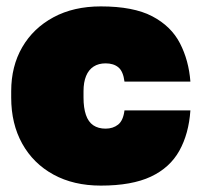

<svg xmlns="http://www.w3.org/2000/svg" viewBox="-20 -565 630 600"><path d="M295 15Q210 15 147 -19.5Q84 -54 49.5 -116Q15 -178 15 -260V-280Q15 -358 49.5 -417.5Q84 -477 147 -511Q210 -545 295 -545Q397 -545 456 -514Q515 -483 542.5 -429.5Q570 -376 575 -310H369Q365 -342 350 -354.5Q335 -367 310 -367Q288 -367 272.5 -357Q257 -347 249 -327.5Q241 -308 241 -280V-260Q241 -228 248.5 -206Q256 -184 271.5 -173.5Q287 -163 310 -163Q333 -163 349 -175.5Q365 -188 369 -220H575Q570 -147 540.5 -94Q511 -41 451.5 -13Q392 15 295 15Z"/></svg>

Font: Golos Text Black
Style: Regular
Weight: 900
Designer: A.Korolkova, Vitaly Kuzmin
Foundry: ParaType Ltd
Version: Version 2.004